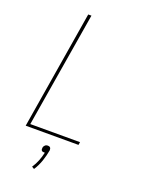

<svg xmlns="http://www.w3.org/2000/svg" viewBox="-174 -817 848 1121"><g transform="rotate(20 250.0 -257.0)"><path d="M52 0 173 -735H193L74 -18H383L380 0ZM184 221 169 212Q185 188 195 162.5Q205 137 211 110Q210 110 208.5 110Q207 110 206 110Q202 110 197.5 109Q193 108 190.5 104.5Q188 101 187.5 96.5Q187 92 188 88Q188 83 190.5 79Q193 75 196.5 71.5Q200 68 204.5 66.5Q209 65 214 65Q218 65 222.5 66.5Q227 68 229.5 71.5Q232 75 232.5 79Q233 83 233 88Q227 122 215.5 156Q204 190 184 221Z"/></g></svg>

Font: Iosevka Curly Thin Oblique
Style: Regular
Weight: 100
Italic angle: -9°
Monospace: yes
Designer: Belleve Invis
Foundry: Belleve Invis
Version: Version 11.1.0; ttfautohint (v1.8.3)